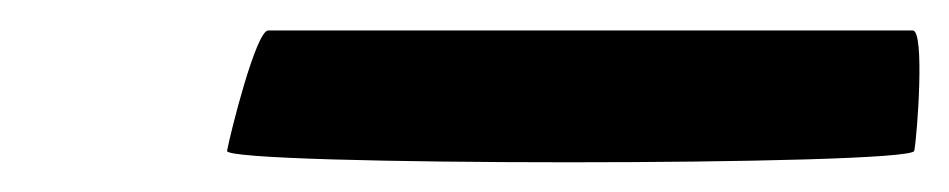

<svg xmlns="http://www.w3.org/2000/svg" viewBox="-20 -747 623 126"><path d="M129 -648C127 -638 578 -638 580 -648C582 -659 587 -727 579 -727H156C148 -727 131 -659 129 -648Z"/></svg>

Font: Ampere
Style: SuCndIta
Weight: 400
Version: Version 1